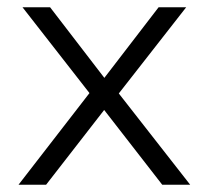

<svg xmlns="http://www.w3.org/2000/svg" viewBox="-20 -509 574 529"><path d="M31 0 240 -270 241 -234 42 -489H118L274 -286H261L417 -489H493L296 -237V-266L504 0H427L260 -215H274L107 0Z"/></svg>

Font: Nunito Sans 10pt Light
Style: Regular
Weight: 300
Designer: Vernon Adams
Foundry: Vernon Adams
Version: Version 3.101;gftools[0.9.27]